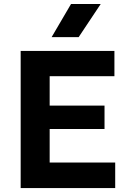

<svg xmlns="http://www.w3.org/2000/svg" viewBox="-20 -960 668 980"><path d="M85.5 0V-700H564V-571H233.5V-421H513.5V-301.5H233.5V-130.5H568V0ZM243.5 -770.5 342.5 -939.5H494L381.5 -770.5Z"/></svg>

Font: Geologica SemiBold
Style: Regular
Weight: 600
Designer: Sindre Bremnes, Frode Helland
Foundry: Monokrom Skriftforlag AS
Version: Version 1.010;gftools[0.9.28]